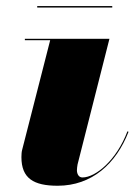

<svg xmlns="http://www.w3.org/2000/svg" viewBox="-20 -584 449 614"><path d="M99 -564.5V-560H339V-564.5ZM391 -162.5 387.5 -164C353 -72.5 286.5 -16.5 243.5 -16.5C231 -16.5 226 -29 226 -39.5C226 -45 227 -52 228 -58L330 -460H59.5V-455.5H140.5L51 -105.5C49 -99.5 48.5 -88 48.5 -81.5C48.5 -13.5 87.5 10 164.5 10C273.5 10 351.5 -60.5 391 -162.5Z"/></svg>

Font: Bodoni* 36pt Fatface
Style: Italic
Weight: 900
Italic angle: -13°
Version: Version 2.3